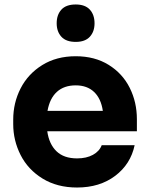

<svg xmlns="http://www.w3.org/2000/svg" viewBox="-20 -818 664 857"><path d="M39 -264V-284Q39 -359 72 -423.5Q105 -488 168.5 -527.5Q232 -567 318 -567Q403 -567 465 -528.5Q527 -490 559 -426Q591 -362 591 -286V-232H191Q199 -175 232 -143Q265 -111 324 -111Q366 -111 395 -127Q424 -143 434 -170H581Q563 -85 494 -33Q425 19 324 19Q235 19 170 -21Q105 -61 72 -126Q39 -191 39 -264ZM439 -323Q431 -378 400 -407.5Q369 -437 318 -437Q266 -437 234 -408Q202 -379 192 -323ZM233 -714Q233 -752 254 -775Q275 -798 318 -798Q360 -798 381 -775Q402 -752 402 -714Q402 -677 381 -654Q360 -631 318 -631Q275 -631 254 -654Q233 -677 233 -714Z"/></svg>

Font: Sora-SIA
Style: Bold
Weight: 700
Designer: Jonathan Barnbrook, Julián Moncada
Foundry: Barnbrook Fonts
Version: Version 2.000